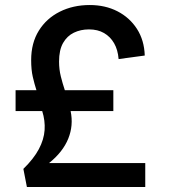

<svg xmlns="http://www.w3.org/2000/svg" viewBox="-20 -744 686 764"><path d="M87 0 73 -72Q114 -112 134.5 -150.5Q155 -189 157.5 -226.5Q160 -264 148 -302H42V-385H125Q117 -410 110.5 -438Q104 -466 104 -505Q104 -573 134.5 -622Q165 -671 218 -697.5Q271 -724 337 -724Q399 -724 447.5 -699Q496 -674 525 -629Q554 -584 556 -523L452 -509Q449 -546 434 -572Q419 -598 394 -612.5Q369 -627 334 -627Q301 -627 274 -614Q247 -601 231 -573Q215 -545 215 -499Q215 -468 222 -440Q229 -412 238 -385H431V-302H261Q273 -245 251.5 -192Q230 -139 175 -95H558V0Z"/></svg>

Font: Parkinsans Light Medium
Style: Regular
Weight: 500
Version: Version 1.000